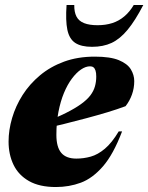

<svg xmlns="http://www.w3.org/2000/svg" viewBox="-20 -738 597 773"><path d="M342.5 -471Q325 -471 306.2 -458.2Q287.5 -445.5 269.5 -421.5Q251.5 -397.5 237.5 -363.8Q223.5 -330 215.2 -287.2Q207 -244.5 207 -195Q207 -146 226.5 -122.8Q246 -99.5 287.5 -99.5Q317 -99.5 345.5 -107.5Q374 -115.5 402.2 -139.2Q430.5 -163 458 -209H471.5Q436.5 -116.5 394.5 -68.2Q352.5 -20 305.5 -2.5Q258.5 15 205 15Q139 15 96.8 -9Q54.5 -33 34.5 -74.5Q14.5 -116 14.5 -168Q14.5 -214.5 28.8 -263Q43 -311.5 71 -355.5Q99 -399.5 140.8 -434.5Q182.5 -469.5 237.8 -489.8Q293 -510 361.5 -510Q424 -510 458.5 -495.8Q493 -481.5 506.8 -458.8Q520.5 -436 520.5 -411.5Q520.5 -383 511.2 -357.2Q502 -331.5 485.5 -310.5Q453.5 -298.5 413 -286.2Q372.5 -274 328.2 -262.2Q284 -250.5 239 -239.2Q194 -228 152.5 -218.5L155.5 -244.5Q208 -264.5 245 -283Q282 -301.5 306.2 -319Q330.5 -336.5 343.8 -354Q357 -371.5 362.2 -390.2Q367.5 -409 367.5 -429.5Q367.5 -445 364.5 -454Q361.5 -463 356.2 -467Q351 -471 342.5 -471ZM373 -636.5Q405 -636.5 431.8 -645Q458.5 -653.5 480.2 -671.8Q502 -690 518.5 -718H557Q524 -654.5 493.5 -617.8Q463 -581 429.2 -565.2Q395.5 -549.5 350.5 -549.5Q307 -549.5 283 -565.2Q259 -581 251.2 -618Q243.5 -655 248 -718H279Q278.5 -689.5 288 -671.2Q297.5 -653 318.8 -644.8Q340 -636.5 373 -636.5Z"/></svg>

Font: Newsreader 60pt ExtraBold
Style: Italic
Weight: 800
Italic angle: -17°
Designer: Hugues Gentile
Foundry: Production Type
Version: Version 1.003